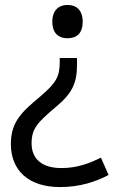

<svg xmlns="http://www.w3.org/2000/svg" viewBox="-20 -566 474 778"><path d="M315 -478C315 -526 289 -546 253 -546C220 -546 192 -526 192 -478C192 -429 220 -411 253 -411C289 -411 315 -429 315 -478ZM292 -304V-331H222V-314C222 -257 209 -231 142 -174C70 -114 24 -73 24 17C24 125 96 192 223 192C303 192 367 171 420 143L389 73C343 95 295 115 229 115C151 115 108 79 108 15C108 -45 131 -69 208 -134C273 -189 292 -229 292 -304Z"/></svg>

Font: Noto Sans Mro
Style: Regular
Weight: 400
Designer: Monotype Design Team
Foundry: Monotype Imaging Inc.
Version: Version 2.001